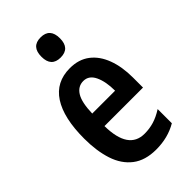

<svg xmlns="http://www.w3.org/2000/svg" viewBox="-233 -826 909 909"><g transform="rotate(-45 221.0 -371.5)"><path d="M227 -552Q286 -552 326 -521.5Q366 -491 386.5 -436Q407 -381 407 -309V-242H149Q151 -82 258 -82Q291 -82 321 -91Q351 -100 384 -121V-26Q323 10 244 10Q171 10 125.5 -25Q80 -60 59.5 -122.5Q39 -185 39 -268Q39 -406 86.5 -479Q134 -552 227 -552ZM229 -464Q193 -464 172.5 -431Q152 -398 150 -325H303Q303 -386 284.5 -425Q266 -464 229 -464ZM232 -753Q294 -753 294 -685Q294 -618 232 -618Q170 -618 170 -685Q170 -753 232 -753Z"/></g></svg>

Font: Noto Sans Devanagari UI ExtraCondensed SemiBold
Style: Regular
Weight: 600
Width: 2
Designer: Jelle Bosma - Monotype Design Team
Foundry: Monotype Imaging Inc.
Version: Version 2.004; ttfautohint (v1.8.4.7-5d5b)